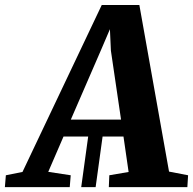

<svg xmlns="http://www.w3.org/2000/svg" viewBox="-96 -766 790 786"><path d="M236.5 0 268 -229H327L295.5 0ZM-76 0 -72 -48.5 -4 -62 320.5 -745.5H474.5L596 -63.5L674 -48.5L671 0H349.5L351.5 -48.5L430.5 -62L409.5 -207H164L101.5 -62.5L193.5 -48.5L189.5 0ZM194 -276.5H399.5L358 -558.5L354 -646.5L318.5 -563.5Z"/></svg>

Font: Merriweather 20pt ExtraBold
Style: Italic
Weight: 800
Italic angle: -7.8°
Version: Version 2.101